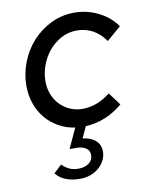

<svg xmlns="http://www.w3.org/2000/svg" viewBox="-84 -565 674 864"><g transform="rotate(-10 253.5 -132.5)"><path d="M277 -70Q345 -70 405 -118Q416 -104 426.5 -89.5Q437 -75 448 -60Q410 -28 367 -10.5Q324 7 278 9Q272 22 266 35Q260 48 254 61Q291 65 312.5 84Q334 103 334 135Q334 156 324.5 174.5Q315 193 298.5 207.5Q282 222 260 230Q238 238 213 238Q137 238 102 194Q111 186 120 177Q129 168 138 160Q153 175 171 183.5Q189 192 212 192Q242 192 260.5 178Q279 164 279 141Q279 120 262.5 109Q246 98 219 98H188Q199 75 209 52.5Q219 30 230 7Q189 1 155.5 -18Q122 -37 97.5 -66Q73 -95 59.5 -133.5Q46 -172 46 -216Q46 -270 66 -322Q86 -374 122 -414Q158 -454 207.5 -478.5Q257 -503 316 -503Q373 -503 425 -477Q477 -451 507 -407Q490 -393 474.5 -379Q459 -365 442 -351Q418 -386 385 -404Q352 -422 313 -422Q273 -422 240 -404Q207 -386 183.5 -357.5Q160 -329 147 -293Q134 -257 134 -221Q134 -188 145 -160.5Q156 -133 175.5 -113Q195 -93 221 -81.5Q247 -70 277 -70Z"/></g></svg>

Font: Rosa Sans
Style: Italic
Weight: 400
Italic angle: -12°
Designer: Pentagram / MCKL
Foundry: Pentagram / MCKL
Version: Version 1.005;September 16, 2019;FontCreator 11.5.0.2425 64-